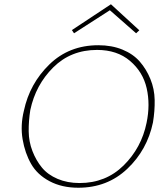

<svg xmlns="http://www.w3.org/2000/svg" viewBox="-20 -875 776 900"><path d="M495 -827 327 -719 317 -734 500 -855 633 -733 618 -719ZM441 -663Q504 -663 554 -642.5Q604 -622 635 -586.5Q666 -551 685 -504.5Q704 -458 705 -406.5Q706 -355 697 -301Q670 -172 576.5 -83.5Q483 5 347 5Q270 5 212.5 -25.5Q155 -56 126 -106.5Q97 -157 86 -222Q75 -287 92 -356Q119 -483 211.5 -573Q304 -663 441 -663ZM667 -299Q685 -385 667.5 -461.5Q650 -538 589.5 -589.5Q529 -641 435 -641Q312 -641 229.5 -559Q147 -477 122 -359Q114 -308 114.5 -259.5Q115 -211 132 -167Q149 -123 176.5 -89.5Q204 -56 250 -36.5Q296 -17 353 -17Q476 -17 559.5 -99.5Q643 -182 667 -299Z"/></svg>

Font: EauTestText Extralight
Style: Italic
Weight: 250
Italic angle: -12°
Designer: Christian Thalmann (Catharsis Fonts)
Version: Version 0.001;PS 000.001;hotconv 1.0.88;makeotf.lib2.5.64775